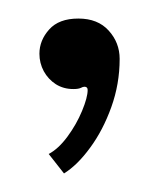

<svg xmlns="http://www.w3.org/2000/svg" viewBox="-20 -88 168 207"><path d="M49 99 32.5 78Q43 72.5 52.8 59.2Q62.5 46 68.5 31.5Q74.5 17 74.5 9Q74.5 5.5 71 5.5Q69.5 5.5 67 6.8Q64.5 8 59 8Q48.5 8 40.2 2.8Q32 -2.5 27.2 -11.2Q22.5 -20 22.5 -30Q22.5 -44.5 33 -56.2Q43.5 -68 64.5 -68Q85.5 -68 97.2 -55Q109 -42 109 -24.5Q109 2.5 100 27.5Q91 52.5 77.2 71.2Q63.5 90 49 99Z"/></svg>

Font: Imbue Thin
Style: Regular
Weight: 100
Designer: Tyler Finck
Foundry: Etcetera Type Company
Version: Version 1.102